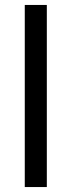

<svg xmlns="http://www.w3.org/2000/svg" viewBox="-20 -755 289 775"><path d="M80 0V-735H169V0Z"/></svg>

Font: Manrope ExtraLight Medium
Style: Regular
Weight: 500
Version: Version 4.504